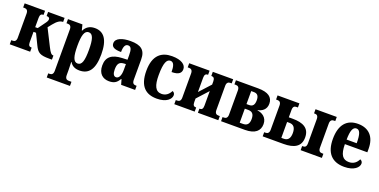

<svg xmlns="http://www.w3.org/2000/svg" viewBox="-18 -1340 4666 2362"><g transform="rotate(20 2314.5 -159.0)"><path d="M18 0H285V-54H278C255 -54 240 -67 240 -109V-244H273L341 -104C381 -19 416 0 534 0H570V-54H566C543 -54 526 -73 495 -134L383 -356L422 -405C468 -462 502 -483 541 -483V-536H325V-482C354 -482 366 -472 366 -454C366 -442 362 -428 347 -407L273 -305H240V-427C240 -467 255 -482 278 -482H285V-536H18V-482H37C63 -482 83 -467 83 -426V-110C83 -67 63 -54 37 -54H18Z M585 228H889V174H852C826 174 806 160 806 118V48C806 10 805 -25 803 -55H807C831 -12 872 10 933 10C1054 10 1119 -74 1119 -267C1119 -462 1053 -546 935 -546C865 -546 821 -512 797 -462H793L774 -536H585V-482H604C630 -482 650 -467 650 -426V118C650 160 630 174 604 174H585ZM882 -63C826 -63 806 -130 806 -268C806 -403 826 -472 882 -472C938 -472 957 -403 957 -268C957 -130 939 -63 882 -63Z M1319 10C1384 10 1419 -11 1451 -67H1457L1476 0H1659V-54H1649C1619 -54 1601 -67 1601 -113V-379C1601 -502 1535 -546 1404 -546C1297 -546 1210 -516 1210 -448C1210 -399 1251 -379 1337 -379C1337 -452 1355 -486 1392 -486C1431 -486 1444 -451 1444 -374V-317L1374 -314C1245 -308 1176 -259 1176 -146C1176 -40 1237 10 1319 10ZM1384 -66C1352 -66 1337 -98 1337 -151C1337 -219 1355 -254 1415 -258L1444 -260V-183C1444 -108 1420 -66 1384 -66Z M1944 10C2071 10 2128 -50 2128 -100C2128 -122 2117 -137 2097 -145C2073 -96 2033 -65 1980 -65C1899 -65 1869 -135 1869 -270C1869 -437 1900 -486 1946 -486C1992 -486 2005 -434 2005 -360C2103 -360 2130 -396 2130 -442C2130 -499 2071 -546 1946 -546C1813 -546 1708 -478 1708 -269C1708 -63 1803 10 1944 10Z M2172 0H2439V-54H2432C2409 -54 2394 -67 2394 -109V-155L2527 -301V-109C2527 -67 2511 -54 2488 -54H2481V0H2748V-54H2729C2703 -54 2683 -67 2683 -110V-426C2683 -467 2703 -482 2729 -482H2748V-536H2481V-482H2488C2511 -482 2527 -467 2527 -427V-386L2394 -240V-427C2394 -467 2409 -482 2432 -482H2439V-536H2172V-482H2191C2217 -482 2237 -467 2237 -426V-110C2237 -67 2217 -54 2191 -54H2172Z M2784 0H3096C3229 0 3288 -57 3288 -144C3288 -233 3220 -271 3160 -278V-282C3214 -293 3269 -327 3269 -404C3269 -489 3209 -536 3073 -536H2784V-482H2803C2829 -482 2849 -469 2849 -426V-110C2849 -69 2829 -54 2803 -54H2784ZM3006 -305V-475H3041C3087 -475 3109 -449 3109 -391C3109 -332 3087 -305 3041 -305ZM3006 -61V-245H3048C3098 -245 3129 -224 3129 -154C3129 -84 3098 -61 3048 -61Z M3826 0H4104V-54H4085C4059 -54 4039 -67 4039 -110V-426C4039 -467 4059 -482 4085 -482H4104V-536H3826V-482H3839C3864 -482 3882 -467 3882 -426V-110C3882 -67 3864 -54 3839 -54H3826ZM3329 0H3601C3736 0 3825 -43 3825 -165C3825 -289 3736 -330 3601 -330H3551V-426C3551 -469 3569 -482 3595 -482H3615V-536H3329V-482H3348C3374 -482 3394 -469 3394 -426V-110C3394 -69 3374 -54 3348 -54H3329ZM3551 -61V-269H3582C3635 -269 3664 -236 3664 -165C3664 -93 3635 -61 3582 -61Z M4398 10C4527 10 4586 -51 4586 -100C4586 -122 4574 -137 4554 -145C4532 -99 4494 -65 4433 -65C4352 -65 4313 -116 4312 -256H4606V-302C4606 -461 4521 -546 4381 -546C4235 -546 4151 -453 4151 -266C4151 -88 4232 10 4398 10ZM4445 -316H4313C4314 -435 4336 -486 4381 -486C4426 -486 4445 -435 4445 -316Z"/></g></svg>

Font: Noto Serif Condensed ExtraBold
Style: Regular
Weight: 800
Width: 3
Designer: Monotype Design Team
Foundry: Monotype Imaging Inc.
Version: Version 2.013